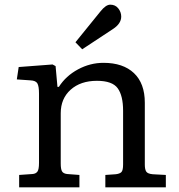

<svg xmlns="http://www.w3.org/2000/svg" viewBox="-20 -802 766 822"><path d="M62 0V-53L119 -57Q133 -58 140 -67Q147 -76 147 -105V-401Q147 -433 140 -445Q133 -457 110 -458L52 -462L60 -515L205 -526L218 -519L226 -430H232Q262 -477 314 -505Q366 -533 423 -533Q507 -533 553.5 -489Q600 -445 600 -362V-97Q600 -77 606 -67.5Q612 -58 634 -56L690 -53V0H431V-53L475 -56Q493 -58 500 -65.5Q507 -73 507 -98V-328Q507 -392 484 -424Q461 -456 395 -456Q325 -456 282.5 -418Q240 -380 240 -317V-102Q240 -78 245.5 -68.5Q251 -59 267 -57L320 -53V0ZM332 -591 303 -621 410 -753Q433 -782 452 -782Q474 -782 486.5 -766Q499 -750 499 -731Q499 -701 464 -678Z"/></svg>

Font: Literata 7pt
Style: Regular
Weight: 400
Designer: Latin by Veronika Burian and Jose Scaglione. Greek by Irene Vlachou. Cyrillic by Vera Evstafieva.
Foundry: TypeTogether
Version: Version 3.002